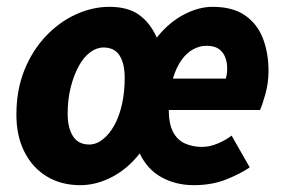

<svg xmlns="http://www.w3.org/2000/svg" viewBox="-20 -530 835 562"><path d="M215 12Q159 12 117 -13.5Q75 -39 51.5 -85.5Q28 -132 28 -194Q28 -267 51.5 -325Q75 -383 114.5 -424.5Q154 -466 202.5 -488Q251 -510 300 -510Q354 -510 386.5 -487Q419 -464 439 -420Q474 -464 517.5 -487Q561 -510 602 -510Q662 -510 698 -484.5Q734 -459 750 -416.5Q766 -374 766 -322Q766 -287 756.5 -253.5Q747 -220 741 -208H474Q474 -168 486.5 -144Q499 -120 521.5 -110Q544 -100 571 -100Q594 -100 617.5 -110Q641 -120 658 -133L711 -40Q683 -21 641.5 -4.5Q600 12 547 12Q495 12 453 -11Q411 -34 389 -81Q354 -36 308 -12Q262 12 215 12ZM241 -107Q262 -107 281 -122Q300 -137 314.5 -163Q329 -189 337 -224.5Q345 -260 345 -302Q345 -344 330 -367.5Q315 -391 283 -391Q263 -391 244 -377Q225 -363 210.5 -336.5Q196 -310 187 -274.5Q178 -239 178 -197Q178 -156 193.5 -131.5Q209 -107 241 -107ZM486 -300H641Q643 -307 644 -314.5Q645 -322 645 -330Q645 -348 639 -363Q633 -378 620 -387Q607 -396 584 -396Q565 -396 546 -386Q527 -376 511.5 -354.5Q496 -333 486 -300Z"/></svg>

Font: Source Sans 3 ExtraBold
Style: Italic
Weight: 800
Italic angle: -11°
Version: Version 3.052;hotconv 1.1.0;makeotfexe 2.6.0